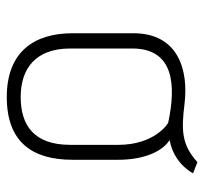

<svg xmlns="http://www.w3.org/2000/svg" viewBox="-38 -545 602 566"><g transform="rotate(90 263.0 -262.0)"><path d="M78 -175C78 -59 135 19 266 19C398 19 451 -55 451 -175V-310C451 -379 430 -437 393 -461C431 -468 467 -489 491 -530L458 -543C407 -497 366 -495 286 -505C187 -517 78 -487 78 -354ZM123 -351C123 -475 233 -480 341 -457C346 -456 407 -415 407 -310V-168C407 -60 348 -22 266 -22C182 -22 123 -66 123 -168Z"/></g></svg>

Font: Advent Pro
Style: Light
Weight: 300
Designer: Andreas Kalpakidis
Foundry: Andreas Kalpakidis
Version: Version 2.002 2007